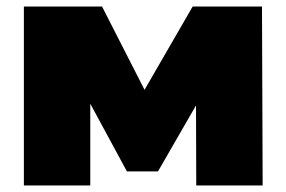

<svg xmlns="http://www.w3.org/2000/svg" viewBox="-20 -567 875 587"><path d="M53 0V-547H292L466 -206H372L569 -547H781L783 0H580L579 -329L614 -305L463 -43H368L217 -322L256 -332V0Z"/></svg>

Font: MOST Montserrat Black
Style: Regular
Weight: 900
Designer: Julieta Ulanovsky
Foundry: Julieta Ulanovsky
Version: Version 8.000;March 11, 2024;FontCreator 15.0.0.2926 64-bit